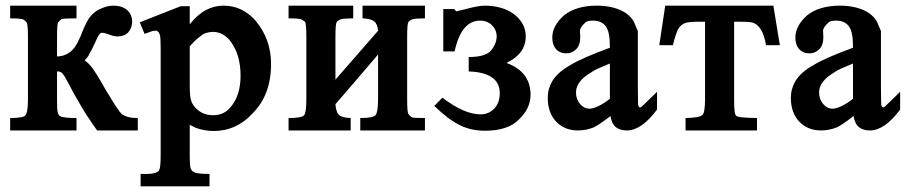

<svg xmlns="http://www.w3.org/2000/svg" viewBox="-20 -462 3219 680"><path d="M468 0H324Q293 -43 266.5 -87.5Q240 -132 217 -177Q208 -194 201.5 -201.5Q195 -209 184 -209Q183 -209 183 -209Q183 -209 184.5 -209.5Q186 -210 186 -210Q186 -210 182 -209V-111Q182 -92 182.5 -81Q183 -70 184.5 -63.5Q186 -57 189 -54Q192 -51 196 -49Q211 -44 251 -44V0H16V-44Q64 -44 70 -54Q79 -64 79 -111V-331Q79 -372 75 -382Q73 -385 64 -392Q58 -397 16 -397V-442H251V-397Q204 -397 197 -394L186 -383Q182 -379 182 -331V-262Q205 -262 226 -276Q247 -290 264 -331V-330Q282 -378 295 -397Q311 -419 333 -430L332 -429Q358 -442 381 -442Q412 -442 430 -426.5Q448 -411 448 -385Q448 -364 435 -348.5Q422 -333 396 -333Q383 -333 366 -340Q349 -346 341 -346Q331 -346 320 -318Q305 -285 296 -270Q294 -265 290 -260Q286 -255 280 -248Q283 -246 288.5 -241.5Q294 -237 297 -233Q313 -218 360 -134V-135Q397 -72 411 -58Q419 -52 432.5 -48Q446 -44 468 -44Z M475 -383 620 -440H652V-376Q680 -411 709.5 -426.5Q739 -442 771 -442Q805 -442 833.5 -428.5Q862 -415 885 -389Q940 -323 940 -236Q940 -124 873 -59Q847 -30 812 -14Q777 2 737 2Q720 2 704 -1Q688 -4 674 -9L652 -20V88Q652 131 656 136Q659 144 668 148Q677 154 722 154V198H478V154H503Q525 154 539 146Q543 144 545 137Q547 132 548 119.5Q549 107 549 85V-294Q549 -331 546 -339Q544 -348 534 -354Q534 -354 534 -354Q534 -353 527 -353Q522 -353 514 -350Q506 -347 492 -342ZM652 -160Q652 -141 653 -128.5Q654 -116 656 -109Q661 -88 682.5 -71Q704 -54 735 -54Q774 -54 797 -83Q832 -124 832 -194Q832 -272 793 -320L794 -319Q768 -349 735 -349Q727 -349 716.5 -347Q706 -345 698 -340Q692 -336 680.5 -326.5Q669 -317 652 -298Z M1168 -180 1319 -353Q1317 -377 1305 -386.5Q1293 -396 1264 -397V-442H1485V-397Q1451 -397 1440.5 -393.5Q1430 -390 1426 -383Q1422 -376 1422 -331V-111Q1422 -88 1423 -75.5Q1424 -63 1426 -59L1425 -60Q1427 -58 1429.5 -54.5Q1432 -51 1437 -48H1436Q1441 -45 1452.5 -44.5Q1464 -44 1485 -44V0H1256V-44Q1301 -44 1310 -54Q1319 -65 1319 -111V-269Q1281 -224 1244 -181Q1207 -138 1168 -93Q1170 -66 1180 -55.5Q1190 -45 1222 -44V0H1002V-44Q1050 -44 1057 -54Q1065 -63 1065 -111V-331Q1065 -353 1064 -365.5Q1063 -378 1062 -382Q1060 -386 1050 -392Q1045 -397 1002 -397V-442H1231V-397Q1197 -397 1186.5 -393.5Q1176 -390 1172 -383Q1168 -376 1168 -331Z M1550 -280V-430H1589Q1594 -422 1598 -422Q1600 -423 1609 -425Q1618 -427 1626 -429Q1648 -435 1666 -438.5Q1684 -442 1696 -442Q1727 -442 1753.5 -434.5Q1780 -427 1799.5 -412.5Q1819 -398 1830.5 -378Q1842 -358 1842 -333Q1842 -272 1774 -239Q1859 -208 1859 -126Q1859 -77 1816 -37Q1777 1 1698 1Q1672 1 1650 -4Q1628 -9 1607 -19.5Q1586 -30 1564.5 -46.5Q1543 -63 1518 -87L1547 -116Q1624 -57 1682 -57Q1711 -57 1730.5 -77.5Q1750 -98 1750 -132Q1750 -205 1640 -209V-260Q1699 -260 1719 -283Q1739 -308 1739 -333Q1739 -356 1722.5 -372.5Q1706 -389 1680 -389Q1614 -389 1590 -280Z M2200 0Q2177 0 2162 -11Q2147 -22 2142 -51Q2099 -18 2083 -11Q2056 0 2027 0Q1979 0 1949.5 -31.5Q1920 -63 1920 -115Q1920 -132 1924 -146.5Q1928 -161 1935 -173Q1954 -206 2001 -232Q2042 -257 2140 -293V-298Q2140 -350 2125 -369.5Q2110 -389 2080 -389Q2061 -389 2054 -383Q2034 -365 2034 -353L2035 -329Q2035 -302 2020.5 -287.5Q2006 -273 1986 -273Q1963 -273 1949.5 -288Q1936 -303 1936 -329Q1936 -371 1978 -408Q1999 -425 2028.5 -433.5Q2058 -442 2093 -442Q2148 -442 2186 -422Q2201 -414 2212.5 -402Q2224 -390 2230 -373L2239 -352V-158Q2239 -130 2239.5 -113.5Q2240 -97 2240 -91V-92Q2241 -85 2244 -82H2250Q2252 -84 2266 -97Q2280 -110 2307 -137V-74Q2252 0 2200 0ZM2140 -237Q2115 -227 2098.5 -219.5Q2082 -212 2076 -207Q2020 -175 2020 -135Q2020 -110 2034.5 -93.5Q2049 -77 2067 -77Q2080 -77 2099 -86Q2118 -95 2140 -112Z M2336 -442H2719L2742 -302H2693Q2687 -338 2675 -357Q2663 -376 2648 -381Q2639 -385 2602 -385H2580V-111Q2580 -89 2581 -75.5Q2582 -62 2584 -57Q2587 -50 2594 -49Q2603 -45 2661 -44V0H2408V-44Q2458 -45 2468 -55Q2477 -64 2477 -111V-385H2454Q2420 -385 2407 -380.5Q2394 -376 2384 -363Q2375 -349 2363 -302H2315Z M3061 0Q3038 0 3023 -11Q3008 -22 3003 -51Q2960 -18 2944 -11Q2917 0 2888 0Q2840 0 2810.5 -31.5Q2781 -63 2781 -115Q2781 -132 2785 -146.5Q2789 -161 2796 -173Q2815 -206 2862 -232Q2903 -257 3001 -293V-298Q3001 -350 2986 -369.5Q2971 -389 2941 -389Q2922 -389 2915 -383Q2895 -365 2895 -353L2896 -329Q2896 -302 2881.5 -287.5Q2867 -273 2847 -273Q2824 -273 2810.5 -288Q2797 -303 2797 -329Q2797 -371 2839 -408Q2860 -425 2889.5 -433.5Q2919 -442 2954 -442Q3009 -442 3047 -422Q3062 -414 3073.5 -402Q3085 -390 3091 -373L3100 -352V-158Q3100 -130 3100.5 -113.5Q3101 -97 3101 -91V-92Q3102 -85 3105 -82H3111Q3113 -84 3127 -97Q3141 -110 3168 -137V-74Q3113 0 3061 0ZM3001 -237Q2976 -227 2959.5 -219.5Q2943 -212 2937 -207Q2881 -175 2881 -135Q2881 -110 2895.5 -93.5Q2910 -77 2928 -77Q2941 -77 2960 -86Q2979 -95 3001 -112Z"/></svg>

Font: New Athena Unicode
Style: Bold
Weight: 700
Designer: J. Rusten 1997; rev. by R. Hancock 2001, 2002, rev. by D. Mastronarde 2002-2021
Foundry: Society for Classical Studies (formerly American Philological Association)
Version: Version 5.008